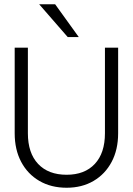

<svg xmlns="http://www.w3.org/2000/svg" viewBox="-20 -874 624 902"><path d="M164 -854H239L350 -700H298ZM49 -650H111V-248Q111 -155 159 -104Q207 -53 293 -53Q378 -53 425.5 -104Q473 -155 473 -248V-650H535V-248Q535 -171 504.5 -113.5Q474 -56 419.5 -24Q365 8 293 8Q220 8 165 -24Q110 -56 79.5 -113.5Q49 -171 49 -248Z"/></svg>

Font: Overused Grotesk Book
Style: Regular
Weight: 350
Version: Version 0.003